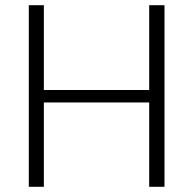

<svg xmlns="http://www.w3.org/2000/svg" viewBox="-20 -720 744 740"><path d="M91 -700H149V-347L135 -373H567L555 -347V-700H614V0H555V-354L567 -325H135L149 -354V0H91Z"/></svg>

Font: Pathway Extreme 8pt Thin 12pt Thin
Style: Regular
Weight: 250
Version: Version 1.001;gftools[0.9.26]